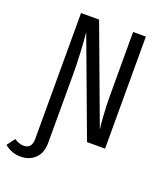

<svg xmlns="http://www.w3.org/2000/svg" viewBox="-225 -793 942 1108"><g transform="rotate(20 245.5 -239.0)"><path d="M398.9 -688H477.1V0H366.2L145 -594.2Q157.2 -459 157.2 -337.9V80.1Q157.2 143.1 122.3 176.5Q87.4 210 34.2 210Q-23.4 210 -64.9 173.8L-28.8 125Q0 145 29.8 145Q79.1 145 79.1 85V-688H189.9L411.1 -92.8Q407.7 -110.8 403.3 -175.5Q398.9 -240.2 398.9 -298.8Z"/></g></svg>

Font: Fira Sans Compressed Book
Style: Regular
Weight: 350
Width: 1
Designer: Carrois Corporate & Edenspiekermann AG
Foundry: Carrois Corporate GbR & Edenspiekermann AG
Version: Version 4.203;PS 004.203;hotconv 1.0.88;makeotf.lib2.5.64775